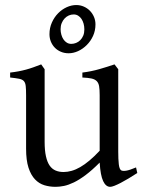

<svg xmlns="http://www.w3.org/2000/svg" viewBox="-20 -723 570 758"><path d="M522 -40Q503.9 -28.3 487.3 -18.3Q470.7 -8.3 456.5 -1Q442.4 6.3 431.6 10.5Q420.9 14.6 415 14.6Q397.9 14.6 387.2 -8.1Q376.5 -30.8 373.5 -81.1Q343.3 -50.8 318.1 -32Q293 -13.2 271.7 -2.9Q250.5 7.3 232.7 11Q214.8 14.6 199.2 14.6Q176.3 14.6 155.3 8.3Q134.3 2 118.2 -14.9Q102.1 -31.7 92.5 -61Q83 -90.3 83 -136.2V-347.2Q83 -370.6 81.5 -383.5Q80.1 -396.5 74 -403.1Q67.9 -409.7 55.2 -412.1Q42.5 -414.6 20 -417V-436.5Q37.6 -438.5 53 -441.4Q68.4 -444.3 82.8 -448.2Q97.2 -452.1 111.8 -457.3Q126.5 -462.4 142.6 -468.8L156.2 -449.7V-163.1Q156.2 -128.9 161.4 -106Q166.5 -83 176 -69.3Q185.5 -55.7 199.5 -49.8Q213.4 -43.9 231 -43.9Q246.6 -43.9 262.9 -48.6Q279.3 -53.2 296.6 -63.2Q314 -73.2 333 -89.1Q352.1 -105 373.5 -127.9V-347.2Q373.5 -369.1 371.3 -382.3Q369.1 -395.5 361.8 -402.8Q354.5 -410.2 341.1 -413.1Q327.6 -416 305.2 -417V-436.5Q340.3 -440.9 372.6 -450.2Q404.8 -459.5 432.1 -468.8L446.8 -449.7V-124Q446.8 -93.8 449 -74.7Q451.2 -55.7 458 -50.8Q463.9 -46.9 478 -49.1Q492.2 -51.3 517.1 -62ZM313 -606.9Q313 -618.7 310.1 -629.4Q307.1 -640.1 301.8 -648.2Q296.4 -656.2 288.6 -661.1Q280.8 -666 271 -666Q260.7 -666 251.5 -661.9Q242.2 -657.7 235.1 -650.1Q228 -642.6 223.6 -631.8Q219.2 -621.1 219.2 -607.9Q219.2 -596.7 222.2 -586.2Q225.1 -575.7 230.5 -567.6Q235.8 -559.6 243.7 -554.7Q251.5 -549.8 261.2 -549.8Q271 -549.8 280.3 -553.5Q289.6 -557.1 296.9 -564.5Q304.2 -571.8 308.6 -582.3Q313 -592.8 313 -606.9ZM356.9 -627Q356.9 -602.1 347.4 -581.3Q337.9 -560.5 322.5 -545.2Q307.1 -529.8 288.3 -521.2Q269.5 -512.7 251 -512.7Q234.4 -512.7 220.5 -518.6Q206.5 -524.4 196.5 -534.7Q186.5 -544.9 180.9 -558.6Q175.3 -572.3 175.3 -587.9Q175.3 -612.8 184.8 -634Q194.3 -655.3 209.5 -670.7Q224.6 -686 243.4 -694.6Q262.2 -703.1 281.2 -703.1Q296.9 -703.1 310.8 -697Q324.7 -690.9 335 -680.4Q345.2 -669.9 351.1 -656Q356.9 -642.1 356.9 -627Z"/></svg>

Font: Gentium Plus Viet
Style: Regular
Weight: 400
Designer: J. Victor Gaultney, Annie Olsen, Iska Routamaa, Becca Hirsbrunner
Foundry: SIL International
Version: Version 5.000